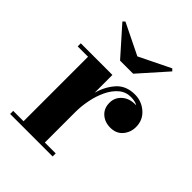

<svg xmlns="http://www.w3.org/2000/svg" viewBox="-195 -780 884 884"><g transform="rotate(45 247.0 -338.0)"><path d="M252.7 -601.6 405.3 -676.3 415.3 -666.5 295.4 -531.5H210.2L90.3 -666.5L100.3 -676.3ZM25.9 -20H93.3V-439.9H25.9V-460H231.9V-344.2Q246.8 -397.5 279.5 -433.7Q312.3 -470 369.1 -470Q412.8 -470 445.7 -441.2Q478.5 -412.4 478.5 -367.2Q478.5 -332.5 456.8 -306.9Q435.1 -281.2 396.2 -281.2Q360.4 -281.2 336.5 -302.6Q312.7 -324 312.7 -359.9Q312.7 -394.8 339.2 -417.6Q365.7 -440.4 408.2 -438.5Q392.3 -448.7 364 -448.7Q330.6 -448.7 305.7 -427.5Q280.8 -406.2 264.4 -371.8Q248 -337.4 240 -297.1Q231.9 -256.8 231.9 -218.8V-20H302.7V0H25.9Z"/></g></svg>

Font: Bodoni* 11
Style: Bold
Weight: 700
Version: Version 2.000; ttfautohint (v1.8.1)